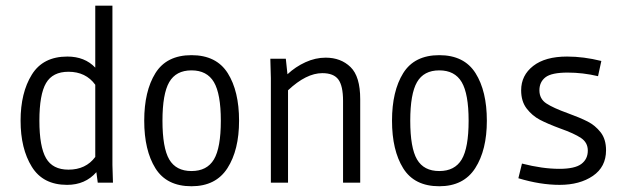

<svg xmlns="http://www.w3.org/2000/svg" viewBox="-20 -645 2228 678"><path d="M325.2 0 320.3 -37.1Q281.2 7.8 216.8 7.8Q131.8 7.8 92.3 -56.2Q52.7 -120.1 52.7 -218.8Q52.7 -317.4 92.3 -381.3Q131.8 -445.3 217.8 -445.3Q279.3 -445.3 316.4 -406.2V-625H377V-62.5L378.9 0ZM316.4 -90.8V-345.7Q283.2 -391.6 221.7 -391.6Q166 -391.6 142.6 -351.6Q119.1 -311.5 119.1 -218.8Q119.1 -127 142.6 -86.4Q166 -45.9 221.7 -45.9Q283.2 -45.9 316.4 -90.8Z M489.3 -218.8Q489.3 -323.2 528.8 -386.7Q568.4 -450.2 656.2 -450.2Q744.1 -450.2 784.2 -386.7Q824.2 -323.2 824.2 -218.8Q824.2 -115.2 783.2 -51.3Q742.2 12.7 656.2 12.7Q568.4 12.7 528.8 -50.8Q489.3 -114.3 489.3 -218.8ZM759.8 -218.8Q759.8 -313.5 735.4 -355Q710.9 -396.5 656.2 -396.5Q601.6 -396.5 577.6 -355Q553.7 -313.5 553.7 -218.8Q553.7 -123 577.6 -82Q601.6 -41 656.2 -41Q710.9 -41 735.4 -82Q759.8 -123 759.8 -218.8Z M1252 -294.9V0H1191.4V-289.1Q1191.4 -341.8 1174.8 -364.3Q1158.2 -386.7 1118.2 -386.7Q1061.5 -386.7 997.1 -326.2V0H936.5V-369.1L934.6 -437.5H989.3L995.1 -382.8Q1023.4 -409.2 1058.6 -425.3Q1093.8 -441.4 1129.9 -441.4Q1183.6 -441.4 1217.8 -408.2Q1252 -375 1252 -294.9Z M1364.3 -218.8Q1364.3 -323.2 1403.8 -386.7Q1443.4 -450.2 1531.2 -450.2Q1619.1 -450.2 1659.2 -386.7Q1699.2 -323.2 1699.2 -218.8Q1699.2 -115.2 1658.2 -51.3Q1617.2 12.7 1531.2 12.7Q1443.4 12.7 1403.8 -50.8Q1364.3 -114.3 1364.3 -218.8ZM1634.8 -218.8Q1634.8 -313.5 1610.4 -355Q1585.9 -396.5 1531.2 -396.5Q1476.6 -396.5 1452.6 -355Q1428.7 -313.5 1428.7 -218.8Q1428.7 -123 1452.6 -82Q1476.6 -41 1531.2 -41Q1585.9 -41 1610.4 -82Q1634.8 -123 1634.8 -218.8Z M1984.4 -388.7Q1927.7 -388.7 1906.2 -372.1Q1884.8 -355.5 1884.8 -326.2Q1884.8 -295.9 1909.2 -279.8Q1933.6 -263.7 1985.4 -245.1Q2028.3 -229.5 2055.2 -215.8Q2082 -202.1 2101.1 -177.7Q2120.1 -153.3 2120.1 -114.3Q2120.1 -55.7 2073.7 -23.9Q2027.3 7.8 1956.1 7.8Q1887.7 7.8 1810.5 -15.6L1823.2 -67.4Q1895.5 -48.8 1955.1 -48.8Q2009.8 -48.8 2032.7 -65.9Q2055.7 -83 2055.7 -113.3Q2055.7 -141.6 2031.7 -157.7Q2007.8 -173.8 1958 -191.4Q1913.1 -208 1886.2 -222.2Q1859.4 -236.3 1839.8 -261.7Q1820.3 -287.1 1820.3 -326.2Q1820.3 -378.9 1862.8 -412.1Q1905.3 -445.3 1982.4 -445.3Q2041 -445.3 2103.5 -429.7L2091.8 -376Q2038.1 -388.7 1984.4 -388.7Z"/></svg>

Font: Sudo Light
Style: Regular
Weight: 300
Monospace: yes
Designer: Jens Kutilek
Foundry: Jens Kutilek
Version: Version 0.040